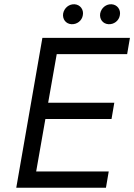

<svg xmlns="http://www.w3.org/2000/svg" viewBox="-20 -877 627 897"><path d="M56 0H475L488 -76H149L192 -321H501L514 -397H205L245 -624H574L587 -700H178ZM313 -764C339 -762 363 -780 367 -806C372 -832 355 -855 329 -857C303 -859 280 -840 275 -814C271 -788 287 -766 313 -764ZM486 -764C512 -762 536 -780 540 -806C545 -832 528 -855 502 -857C476 -859 453 -840 448 -814C444 -788 460 -766 486 -764Z"/></svg>

Font: Fixel Display 20240404
Style: Italic
Weight: 400
Italic angle: -10°
Designer: AlfaBravo + MacPaw
Foundry: Kyrylo Tkachov, Marchela Mozhyna, Serhii Makarenko, Maria Weinstein, Zakhar Kryvoshyya
Version: Version 1.211;Glyphs 3.2 (3225)